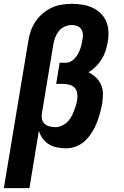

<svg xmlns="http://www.w3.org/2000/svg" viewBox="-27 -763 647 998"><path d="M-7 215 120 -549Q124 -575 132.5 -600.5Q141 -626 156.5 -649.5Q172 -673 193.5 -691.5Q215 -710 240 -722Q265 -734 291.5 -738.5Q318 -743 344 -743Q373 -743 400 -739Q427 -735 451.5 -724Q476 -713 495 -695Q514 -677 524.5 -653Q535 -629 536.5 -601Q538 -573 533 -545Q529 -522 522 -499.5Q515 -477 502 -456Q489 -435 471.5 -417.5Q454 -400 433 -387Q454 -377 471.5 -360.5Q489 -344 498.5 -322Q508 -300 508 -274.5Q508 -249 504 -223Q499 -198 492 -172.5Q485 -147 475 -122Q465 -97 450 -73.5Q435 -50 415 -31Q395 -12 369 -2Q343 8 317 8Q293 8 270 3.5Q247 -1 228 -12.5Q209 -24 195.5 -42.5Q182 -61 175 -83L126 215ZM260 -102Q276 -102 292 -108.5Q308 -115 320.5 -126.5Q333 -138 341.5 -152.5Q350 -167 356 -182.5Q362 -198 367 -213.5Q372 -229 374 -245Q377 -262 374.5 -279Q372 -296 360.5 -307.5Q349 -319 332 -323Q315 -327 298 -327H265L283 -437H316Q329 -437 341 -443.5Q353 -450 362.5 -460.5Q372 -471 378.5 -483Q385 -495 389.5 -507.5Q394 -520 397 -533Q400 -546 402 -559Q405 -573 403.5 -587.5Q402 -602 394 -613Q386 -624 372.5 -628.5Q359 -633 345 -633Q327 -633 308.5 -624.5Q290 -616 278 -600.5Q266 -585 259.5 -567Q253 -549 250 -531L191 -175Q188 -160 191 -145Q194 -130 204.5 -120Q215 -110 230 -106Q245 -102 260 -102Z"/></svg>

Font: Iosevka HT Extrabold Extended
Style: Italic
Weight: 800
Width: 7
Italic angle: -9°
Monospace: yes
Designer: Belleve Invis
Foundry: Belleve Invis
Version: Version 32.3.0; ttfautohint (v1.8.4)